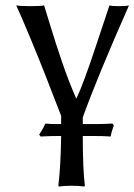

<svg xmlns="http://www.w3.org/2000/svg" viewBox="-20 -453 497 710"><path d="M206.1 5.9V-24.9Q199.7 -41 180.2 -91.3Q160.6 -141.6 152.6 -162.4Q144.5 -183.1 127.2 -226.6Q109.9 -270 98.1 -297.9Q86.4 -325.7 70.8 -362.8Q55.2 -399.9 40 -433.1Q56.2 -430.2 92.8 -430.2Q129.9 -430.2 143.1 -433.1Q148.4 -415 163.6 -366.2Q178.7 -317.4 186.5 -293Q194.3 -268.6 207.8 -229Q221.2 -189.5 234.1 -156Q247.1 -122.6 261.2 -89.8H263.2Q290 -147.5 333.5 -279.3Q377 -411.1 384.8 -433.1Q393.6 -430.2 418.9 -430.2Q448.2 -430.2 457 -433.1Q340.3 -169.4 286.1 -19V5.9H328.1Q359.9 5.9 396 3.9L400.9 11.2Q392.6 32.2 389.2 51.8Q362.8 49.8 318.8 49.8H286.1Q286.1 172.9 293.9 233.9L292 236.8Q273.4 233.9 245.1 233.9Q216.8 233.9 198.2 236.8L195.8 233.9Q204.6 160.2 206.1 49.8Q166 49.8 129.9 51.8L125 44.9Q141.1 20 147.9 3.9Q161.1 5.9 206.1 5.9Z"/></svg>

Font: Linear Smooth
Style: Regular
Weight: 400
Designer: Philipp H. Poll, Flanker
Foundry: Philipp H. Poll, reworked by Flanker
Version: Version 1.061 | FøM Fix